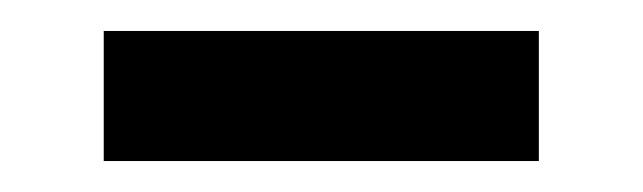

<svg xmlns="http://www.w3.org/2000/svg" viewBox="-20 -279 415 124"><path d="M47 -259H328V-175H47Z"/></svg>

Font: Rasa
Style: Regular
Weight: 400
Designer: Anna Giedrys (Yrsa+Rasa design), David Brezina (Yrsa art-direction, Rasa art-direction, design)
Foundry: Rosetta Type Foundry
Version: Version 2.004